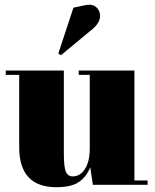

<svg xmlns="http://www.w3.org/2000/svg" viewBox="-20 -770 645 800"><path d="M595 0H367L356 -73Q340 -33 308.5 -11.5Q277 10 215 10Q60 10 60 -157V-458H4V-476H246V-133Q246 -73 254.5 -54Q263 -35 283 -35Q314 -35 334 -66Q354 -97 354 -152V-458H308V-476H540V-18H595ZM223 -547 286 -738 333 -748Q364 -755 380.5 -740.5Q397 -726 397 -704Q397 -677 368 -651L234 -540Z"/></svg>

Font: Abril Fatface
Style: Regular
Weight: 400
Designer: Veronika Burian, Jos Scaglione
Foundry: TypeTogether
Version: Version 1.001